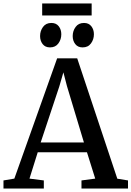

<svg xmlns="http://www.w3.org/2000/svg" viewBox="-31 -1084 756 1104"><path d="M51.5 -57 297.5 -748.5H413L643.5 -56.5L705 -46.5V0H437.5V-46.5L516.5 -57L469 -208.5H186L138.5 -57L221 -46.5V0H-11V-46.5ZM451.5 -265 354 -589 333.5 -668 310 -587 203 -265ZM256 -811.5Q229 -811.5 214.2 -830.5Q199.5 -849.5 199.5 -876.5Q199.5 -906 216.2 -929Q233 -952 264 -952H265Q292 -952 306.8 -933Q321.5 -914 321.5 -887Q321.5 -857.5 304.8 -834.5Q288 -811.5 257 -811.5ZM443.5 -811.5Q416.5 -811.5 401.8 -830.5Q387 -849.5 387 -876.5Q387 -906 403.8 -929Q420.5 -952 451.5 -952H452.5Q479.5 -952 494.2 -933Q509 -914 509 -887Q509 -857.5 492.2 -834.5Q475.5 -811.5 444.5 -811.5ZM496 -1064V-995H211.5V-1064Z"/></svg>

Font: Merriweather 36pt Medium
Style: Regular
Weight: 500
Version: Version 2.100